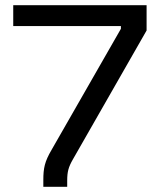

<svg xmlns="http://www.w3.org/2000/svg" viewBox="-20 -720 616 740"><path d="M147 -26V0H239V-23.5C239 -58.5 244 -76 260.5 -105L545 -602.5V-700H31V-619.5H446V-609L178.5 -142C152.5 -97.5 147 -72.5 147 -26Z"/></svg>

Font: MCL Standard
Style: Regular
Weight: 400
Designer: Květoslav Bartoš
Foundry: Florian Karsten
Version: Version 1.001;Glyphs 3.2.3 (3260)